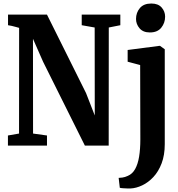

<svg xmlns="http://www.w3.org/2000/svg" viewBox="-20 -826 1007 1089"><path d="M25 0V-57.5L88 -68.5L88.5 -668Q77.5 -671 67.5 -673.8Q57.5 -676.5 47.2 -679Q37 -681.5 25.5 -683V-743H246.5L468 -298L517.5 -171L517 -670L443.5 -683V-743H662.5V-683L597 -670L596.5 0H461.5L224.5 -475.5L167 -606L167.5 -68.5L246.5 -57.5V0ZM720 243Q712.5 243 699.8 242.8Q687 242.5 675.2 241.5Q663.5 240.5 659.5 239L653 183Q660 183 674.5 181Q689 179 705 171.5Q731 160.5 746.5 132.8Q762 105 769 62.5Q776 20 776 -36L775 -457L704 -476V-542.5L884.5 -566H887.5L914.5 -546.5V-8.5Q914.5 53.5 896.8 100.2Q879 147 850 178Q821 209 786.8 225.2Q752.5 241.5 720 243ZM829.5 -642Q791.5 -642 771.5 -665.5Q751.5 -689 751.5 -718.5Q751.5 -754 773.2 -780Q795 -806 838 -806H839Q877 -806 896.8 -783.5Q916.5 -761 916.5 -731.5Q916.5 -696 894.8 -669Q873 -642 830.5 -642Z"/></svg>

Font: Merriweather 24pt SemiCondensed
Style: Bold
Weight: 700
Width: 4
Designer: Eben Sorkin
Foundry: Eben Sorkin
Version: Version 2.100